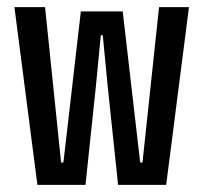

<svg xmlns="http://www.w3.org/2000/svg" viewBox="-20 -519 571 539"><path d="M85 0 20.5 -499H106.5L151.5 -63H158L207 -487H324.5L373.5 -63H380L426.5 -499H510.5L446.5 0H311.5L282.5 -275L268.5 -420H263L249 -275L220 0Z"/></svg>

Font: Anek Latin Condensed Medium
Style: Regular
Weight: 500
Width: 3
Designer: Yesha Goshar
Foundry: Ek Type
Version: Version 1.003